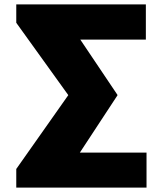

<svg xmlns="http://www.w3.org/2000/svg" viewBox="-20 -803 701 858"><path d="M52.7 35.2V-47.9L285.2 -377.9L52.7 -701.2V-783.2H631.8V-626H338.9L504.9 -378.9V-377L336.9 -121.1H634.8V35.2Z"/></svg>

Font: GenEi M Gothic v2 Black
Style: Regular
Weight: 900
Version: Version 2.0